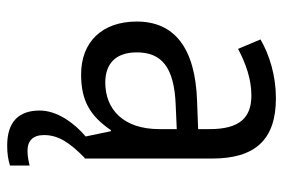

<svg xmlns="http://www.w3.org/2000/svg" viewBox="-150 -436 807 548"><g transform="rotate(90 254.0 -162.5)"><path d="M366 116C366 76 386 44 431 0H433V-364C433 -486 380 -546 261 -546C197 -546 138 -528 93 -502L120 -438C162 -460 206 -476 253 -476C316 -476 349 -443 349 -357V-324L269 -321C117 -316 42 -256 42 -149C42 -49 101 10 193 10C270 10 312 -17 352 -75H355L370 -3C331 30 296 79 296 128C296 188 328 221 396 221C420 221 437 218 453 213V157C443 159 430 163 411 163C382 163 366 147 366 116ZM281 -260 349 -263V-213C349 -111 293 -59 216 -59C164 -59 130 -87 130 -149C130 -218 170 -256 281 -260Z"/></g></svg>

Font: Noto Sans Bengali UI SemiCondensed
Style: Regular
Weight: 400
Width: 4
Designer: Jelle Bosma - Monotype Design Team
Foundry: Monotype Imaging Inc.
Version: Version 2.003